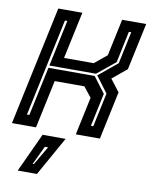

<svg xmlns="http://www.w3.org/2000/svg" viewBox="-114 -774 870 1112"><g transform="rotate(10 321.0 -217.5)"><path d="M-12 0 137 -700H278.5L219.5 -424H394L466.5 -483.5L512.5 -700H654L595 -424L510 -354L565 -282.5L505 0H363.5L411 -223.5L364 -282.5H189.5L129.5 0ZM65 -64H79L140.5 -352H412.5L482.5 -259L441 -64H455L497.5 -263L426.5 -358L537 -449L577 -638H563L524 -453L417.5 -366H143.5L201 -638H187ZM68.5 265 174.5 36H310L181.5 265ZM147 212H154L218.5 102H199.5Z"/></g></svg>

Font: Tourney Thin
Style: Italic
Weight: 100
Italic angle: -12°
Designer: Tyler Finck
Foundry: Etcetera Type Co
Version: Version 1.015